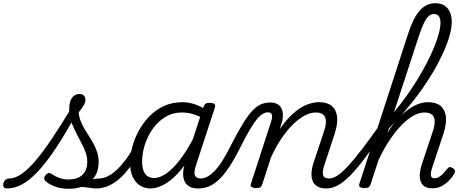

<svg xmlns="http://www.w3.org/2000/svg" viewBox="-201 -1154 2878 1193"><path d="M-159 17Q-174 17 -178.5 7.5Q-183 -2 -180.5 -14Q-178 -26 -168 -35.5Q-158 -45 -143 -45Q-110 -45 -71 -70.5Q-32 -96 15 -150Q62 -204 120 -290Q178 -376 250 -496L289 -475Q217 -342 156 -248.5Q95 -155 42 -96.5Q-11 -38 -60 -10.5Q-109 17 -159 17ZM226 19Q178 19 140.5 5Q103 -9 83 -28Q73 -38 73.5 -47.5Q74 -57 84 -68Q95 -79 103.5 -79Q112 -79 124 -70Q144 -57 169.5 -48Q195 -39 224 -39Q282 -39 311.5 -68Q341 -97 341 -149Q341 -175 333 -200.5Q325 -226 312 -251.5Q299 -277 285 -303.5Q271 -330 258 -357.5Q245 -385 237 -414Q229 -443 229 -474Q229 -523 246.5 -546.5Q264 -570 293 -570Q312 -570 321 -559Q330 -548 330 -534Q330 -519 319.5 -500.5Q309 -482 288 -456Q290 -429 299.5 -404Q309 -379 323 -355Q337 -331 352.5 -307Q368 -283 381.5 -258Q395 -233 403.5 -206Q412 -179 412 -148Q412 -71 361.5 -26Q311 19 226 19ZM397 17Q379 17 358.5 13.5Q338 10 314 8Q290 6 259 10L285 -15Q315 -25 339.5 -31.5Q364 -38 382.5 -41.5Q401 -45 415 -45Q424 -45 427 -35.5Q430 -26 427 -14Q424 -2 416.5 7.5Q409 17 397 17Z M396 17Q383 17 377.5 7.5Q372 -2 374 -14Q376 -26 386 -35.5Q396 -45 414 -45Q442 -45 471 -60Q500 -75 528.5 -102.5Q557 -130 584 -167Q611 -204 634 -249Q640 -261 651 -260.5Q662 -260 669.5 -251.5Q677 -243 673 -231Q646 -174 615 -128.5Q584 -83 549 -50.5Q514 -18 475.5 -0.5Q437 17 396 17Z M736 17Q696 17 667.5 -2Q639 -21 623 -56.5Q607 -92 607 -141Q607 -186 620 -237.5Q633 -289 659.5 -338.5Q686 -388 725 -429Q764 -470 816 -494.5Q868 -519 933 -519Q973 -519 1014 -504.5Q1055 -490 1087 -466L1073 -410Q1030 -437 995.5 -446Q961 -455 929 -455Q879 -455 839.5 -434.5Q800 -414 770 -380.5Q740 -347 720 -306.5Q700 -266 691 -225Q682 -184 682 -149Q682 -119 690 -95.5Q698 -72 715 -60Q732 -48 757 -48Q793 -48 835 -78Q877 -108 921.5 -167Q966 -226 1010 -313L1031 -273Q980 -167 927 -103Q874 -39 825 -11Q776 17 736 17ZM1030 17Q996 17 975 4.5Q954 -8 945 -29.5Q936 -51 937 -78.5Q938 -106 948 -139L1063 -489Q1069 -505 1077 -510Q1085 -515 1101 -515Q1126 -515 1132.5 -506.5Q1139 -498 1133 -482L1019 -134Q1002 -85 1010 -65Q1018 -45 1048 -45Q1060 -45 1065 -35.5Q1070 -26 1068.5 -14Q1067 -2 1057.5 7.5Q1048 17 1030 17Z M1032 17Q1021 17 1017.5 7.5Q1014 -2 1017 -14Q1020 -26 1028.5 -35.5Q1037 -45 1049 -45Q1066 -45 1087 -56Q1108 -67 1131.5 -91Q1155 -115 1181 -155.5Q1207 -196 1236 -255Q1279 -339 1311.5 -391Q1344 -443 1371.5 -470.5Q1399 -498 1424.5 -507.5Q1450 -517 1475 -517Q1486 -517 1489 -507.5Q1492 -498 1489 -486Q1486 -474 1479.5 -465Q1473 -456 1464 -456Q1449 -456 1432.5 -447Q1416 -438 1397 -415.5Q1378 -393 1353.5 -352Q1329 -311 1297 -248Q1256 -165 1221 -113Q1186 -61 1154 -33Q1122 -5 1092.5 6Q1063 17 1032 17Z M1827 17Q1793 17 1771.5 4.5Q1750 -8 1741.5 -29.5Q1733 -51 1734.5 -79.5Q1736 -108 1747 -142L1814 -343Q1825 -378 1824 -403Q1823 -428 1807.5 -441.5Q1792 -455 1760 -455Q1729 -455 1694 -437Q1659 -419 1622 -383.5Q1585 -348 1549.5 -296Q1514 -244 1482 -174L1428 -7Q1425 4 1416.5 9.5Q1408 15 1389 15Q1375 15 1364 9Q1353 3 1358 -12L1484 -400Q1493 -428 1488 -442Q1483 -456 1464 -456Q1452 -456 1447 -465Q1442 -474 1443.5 -486Q1445 -498 1453.5 -507.5Q1462 -517 1476 -517Q1504 -517 1521 -508Q1538 -499 1546.5 -483Q1555 -467 1556.5 -446.5Q1558 -426 1553 -402L1537 -351Q1567 -395 1598 -427Q1629 -459 1660 -479.5Q1691 -500 1722 -509.5Q1753 -519 1782 -519Q1832 -519 1860 -496Q1888 -473 1893.5 -429.5Q1899 -386 1878 -322L1817 -136Q1800 -87 1806.5 -66Q1813 -45 1845 -45Q1857 -45 1862 -35.5Q1867 -26 1865 -14Q1863 -2 1853.5 7.5Q1844 17 1827 17Z M1827 17Q1811 17 1805.5 7.5Q1800 -2 1803.5 -14Q1807 -26 1818 -35.5Q1829 -45 1845 -45Q1868 -45 1895.5 -63Q1923 -81 1959.5 -120Q1996 -159 2044 -221.5Q2092 -284 2154 -371Q2165 -385 2175.5 -381Q2186 -377 2190 -364Q2194 -351 2183 -337Q2115 -236 2063.5 -168Q2012 -100 1971 -59.5Q1930 -19 1895.5 -1Q1861 17 1827 17Z M2487 16Q2453 16 2435 3Q2417 -10 2411 -32.5Q2405 -55 2408.5 -83Q2412 -111 2423 -142L2490 -343Q2501 -378 2500 -403Q2499 -428 2483.5 -441.5Q2468 -455 2436 -455Q2403 -455 2367.5 -435Q2332 -415 2295 -377.5Q2258 -340 2221 -285Q2184 -230 2150 -158L2142 -213Q2179 -290 2218 -347.5Q2257 -405 2298 -443Q2339 -481 2379.5 -500Q2420 -519 2460 -519Q2509 -519 2536.5 -496Q2564 -473 2569.5 -429.5Q2575 -386 2554 -322L2484 -111Q2477 -91 2476 -76Q2475 -61 2480.5 -53.5Q2486 -46 2498 -46Q2514 -46 2528 -55Q2542 -64 2554.5 -77.5Q2567 -91 2578 -105Q2584 -113 2591.5 -115.5Q2599 -118 2611 -110Q2625 -102 2626 -93Q2627 -84 2622 -75Q2612 -57 2592.5 -36Q2573 -15 2546.5 0.5Q2520 16 2487 16ZM2062 15Q2048 15 2037.5 9Q2027 3 2032 -12L2335 -945Q2367 -1044 2407.5 -1089Q2448 -1134 2504 -1134Q2537 -1134 2559.5 -1120Q2582 -1106 2594 -1080Q2606 -1054 2606 -1018Q2606 -987 2596 -946Q2586 -905 2567 -859Q2548 -813 2521.5 -762.5Q2495 -712 2461.5 -660Q2428 -608 2389 -556Q2350 -504 2306 -453.5Q2262 -403 2215 -355L2101 -7Q2098 4 2089.5 9.5Q2081 15 2062 15ZM2247 -457Q2287 -505 2323.5 -556Q2360 -607 2392 -659Q2424 -711 2450.5 -762Q2477 -813 2496 -859.5Q2515 -906 2525.5 -945.5Q2536 -985 2536 -1015Q2536 -1031 2531.5 -1043Q2527 -1055 2517.5 -1061Q2508 -1067 2495 -1067Q2478 -1067 2463 -1054Q2448 -1041 2433.5 -1011.5Q2419 -982 2402 -931Z"/></svg>

Font: Playwrite CU Light
Style: Regular
Weight: 300
Designer: Veronika Burian, José Scaglione
Foundry: TypeTogether
Version: Version 1.002